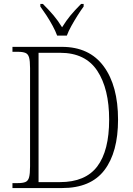

<svg xmlns="http://www.w3.org/2000/svg" viewBox="-20 -951 672 971"><path d="M43 0V-25H71Q95 -25 108.5 -30.5Q122 -36 127 -54Q132 -72 132 -110V-607Q132 -643 127 -660.5Q122 -678 108.5 -683.5Q95 -689 71 -689H43V-714H293Q432 -714 504.5 -615.5Q577 -517 577 -346Q577 -181 508 -90.5Q439 0 294 0ZM283 -30Q412 -30 472 -109.5Q532 -189 532 -346Q532 -502 472 -593Q412 -684 284 -684H175V-30ZM269 -771Q261 -793 246.5 -820Q232 -847 215 -873Q198 -899 184 -918V-931H197Q229 -899 251 -873Q273 -847 294 -813Q315 -847 336.5 -873Q358 -899 390 -931H403V-918Q389 -899 372.5 -873Q356 -847 341 -820Q326 -793 318 -771Z"/></svg>

Font: Noto Serif Georgian SemiCondensed ExtraLight
Style: Regular
Weight: 200
Width: 4
Designer: Monotype Design Team, Akaki Razmadze
Foundry: Google LLC
Version: Version 2.003; ttfautohint (v1.8.4.7-5d5b)